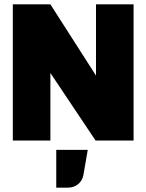

<svg xmlns="http://www.w3.org/2000/svg" viewBox="-20 -647 674 884"><path d="M595 -627V0H420L212 -311V0H39V-627H212L422 -299V-627ZM384 43 364 159Q359 185 339.5 201Q320 217 292 217H239V43Z"/></svg>

Font: Blinker ExtraBold
Style: Regular
Weight: 800
Designer: Juergen Huber
Foundry: supertype
Version: Version 1.017;hotconv 1.0.117;makeotfexe 2.5.65602